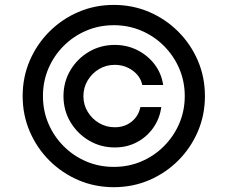

<svg xmlns="http://www.w3.org/2000/svg" viewBox="-20 -759 936 790"><path d="M241.2 -363.3Q241.2 -421.9 269.5 -469.7Q297.9 -517.6 345.9 -545.9Q394 -574.2 452.1 -574.2Q502.9 -574.2 545.7 -552.5Q588.4 -530.8 616.5 -493.7Q644.5 -456.5 651.4 -409.2H565.4Q558.1 -445.3 525.6 -468.8Q493.2 -492.2 452.1 -492.2Q417 -492.2 387.7 -474.9Q358.4 -457.5 340.8 -428.2Q323.2 -398.9 323.2 -363.3Q323.2 -328.1 340.8 -299.1Q358.4 -270 387.7 -252.7Q417 -235.4 452.1 -235.4Q493.2 -235.4 521.7 -258.5Q550.3 -281.7 557.6 -318.4H643.6Q637.2 -271 610.8 -233.4Q584.5 -195.8 543.7 -174.1Q502.9 -152.3 452.1 -152.3Q394 -152.3 345.9 -180.9Q297.9 -209.5 269.5 -257.3Q241.2 -305.2 241.2 -363.3ZM448.2 11.2Q370.6 11.2 302.7 -17.8Q234.9 -46.9 183.1 -98.6Q131.3 -150.4 102.3 -218.3Q73.2 -286.1 73.2 -363.8Q73.2 -441.4 102.3 -509.3Q131.3 -577.1 183.1 -628.9Q234.9 -680.7 302.7 -709.7Q370.6 -738.8 448.2 -738.8Q525.9 -738.8 593.8 -709.7Q661.6 -680.7 713.4 -628.9Q765.1 -577.1 794.2 -509.3Q823.2 -441.4 823.2 -363.8Q823.2 -286.1 794.2 -218.3Q765.1 -150.4 713.4 -98.6Q661.6 -46.9 593.8 -17.8Q525.9 11.2 448.2 11.2ZM448.2 -72.3Q508.8 -72.3 561.5 -94.7Q614.3 -117.2 654.5 -157.5Q694.8 -197.8 717.5 -250.5Q740.2 -303.2 740.2 -363.8Q740.2 -424.3 717.5 -477.1Q694.8 -529.8 654.5 -570.1Q614.3 -610.4 561.5 -632.8Q508.8 -655.3 448.2 -655.3Q387.7 -655.3 335 -632.8Q282.2 -610.4 241.9 -570.1Q201.7 -529.8 179.2 -477.1Q156.7 -424.3 156.7 -363.8Q156.7 -303.2 179.2 -250.5Q201.7 -197.8 241.9 -157.5Q282.2 -117.2 335 -94.7Q387.7 -72.3 448.2 -72.3Z"/></svg>

Font: Inter 24pt
Style: Regular
Weight: 400
Designer: Rasmus Andersson
Foundry: rsms
Version: Version 4.001;git-66647c0bb